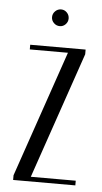

<svg xmlns="http://www.w3.org/2000/svg" viewBox="-49 -665 369 698"><g transform="rotate(5 136.0 -316.5)"><path d="M115.2 -602.1Q115.2 -614.7 124.3 -623.8Q133.3 -632.8 146 -632.8Q158.2 -632.8 167 -623.8Q175.8 -614.7 175.8 -602.1Q175.8 -589.8 167 -580.8Q158.2 -571.8 146 -571.8Q133.3 -571.8 124.3 -580.8Q115.2 -589.8 115.2 -602.1ZM252.9 0H25.9V-17.1L184.1 -478H44.9V-495.1H247.1V-478L88.9 -17.1H252.9Z"/></g></svg>

Font: Moniqa Narrow Heading
Style: Regular
Weight: 400
Width: 4
Designer: Rajesh Rajput
Foundry: Rajesh Rajput
Version: Version 1.000